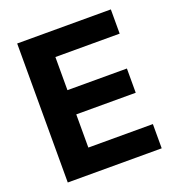

<svg xmlns="http://www.w3.org/2000/svg" viewBox="-131 -836 876 944"><g transform="rotate(-20 306.5 -363.5)"><path d="M63.2 0H554.7V-126.8H217V-300.4H528.1V-427.2H217V-600.5H553.3V-727.3H63.2Z"/></g></svg>

Font: Magic Ui Pro
Style: Bold
Weight: 700
Designer: Stefan Endress, Andreas Faust
Version: Version 1.000;FEAKit 1.0